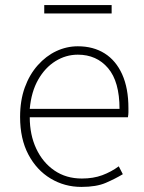

<svg xmlns="http://www.w3.org/2000/svg" viewBox="-20 -722 567 755"><path d="M300 13Q234 13 179 -20Q124 -53 91.5 -114.5Q59 -176 59 -262Q59 -327 77.5 -378Q96 -429 128.5 -465.5Q161 -502 201.5 -521Q242 -540 286 -540Q347 -540 391.5 -512Q436 -484 460.5 -429.5Q485 -375 485 -297Q485 -289 485 -280.5Q485 -272 483 -261H97Q97 -192 122.5 -137.5Q148 -83 194 -51.5Q240 -20 302 -20Q347 -20 382 -33Q417 -46 447 -68L463 -37Q433 -19 396 -3Q359 13 300 13ZM97 -294H450Q450 -401 405 -454Q360 -507 286 -507Q239 -507 198 -481.5Q157 -456 130 -408.5Q103 -361 97 -294ZM154 -669V-702H419V-669Z"/></svg>

Font: Noto Sans TC Thin
Style: Regular
Weight: 100
Designer: Ryoko NISHIZUKA 西塚涼子 (kana, bopomofo & ideographs); Paul D. Hunt (Latin, Greek & Cyrillic); Sandoll Communications 산돌커뮤니
Foundry: Adobe
Version: Version 2.004-H2;hotconv 1.0.118;makeotfexe 2.5.65603